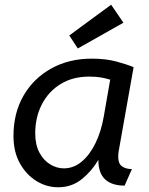

<svg xmlns="http://www.w3.org/2000/svg" viewBox="-20 -780 632 812"><path d="M37 -205Q37 -302 79.5 -375.5Q122 -449 197 -490.5Q272 -532 368 -532Q427 -532 471.5 -520Q516 -508 545 -496L482 -141Q481 -136 480.5 -129.5Q480 -123 480 -116Q480 -88 496 -76.5Q512 -65 538 -65L507 5Q453 5 424.5 -21.5Q396 -48 396 -104Q368 -56 325.5 -22Q283 12 226 12Q177 12 134 -14.5Q91 -41 64 -89.5Q37 -138 37 -205ZM446 -443Q427 -449 406.5 -452.5Q386 -456 357 -456Q288 -456 237 -425Q186 -394 157.5 -339.5Q129 -285 129 -216Q129 -168 146.5 -135Q164 -102 192 -85Q220 -68 250 -68Q291 -68 325 -96Q359 -124 383.5 -174Q408 -224 419 -288ZM273 -630 450 -760 502 -684 309 -575Z"/></svg>

Font: ABeeZee
Style: Italic
Weight: 400
Italic angle: -10°
Designer: Anja Meiners
Foundry: Anja Meiners
Version: Version 1.003; ttfautohint (v1.8.3)